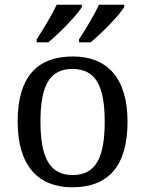

<svg xmlns="http://www.w3.org/2000/svg" viewBox="-20 -786 617 816"><path d="M316 -619V-606H365C410 -642 487 -721 508 -756V-766H401C380 -721 344 -662 316 -619ZM136 -619V-606H185C230 -642 307 -721 328 -756V-766H221C200 -721 164 -662 136 -619ZM287 10C441 10 522 -81 522 -269C522 -456 434 -546 290 -546C135 -546 55 -456 55 -269C55 -81 143 10 287 10ZM289 -42C189 -42 152 -120 152 -269C152 -418 188 -493 288 -493C388 -493 425 -418 425 -269C425 -120 389 -42 289 -42Z"/></svg>

Font: Noto Serif Devanagari
Style: Regular
Weight: 400
Designer: Universal Thirst, Indian Type Foundry and the Monotype Design Team
Foundry: Monotype Imaging Inc.
Version: Version 2.004